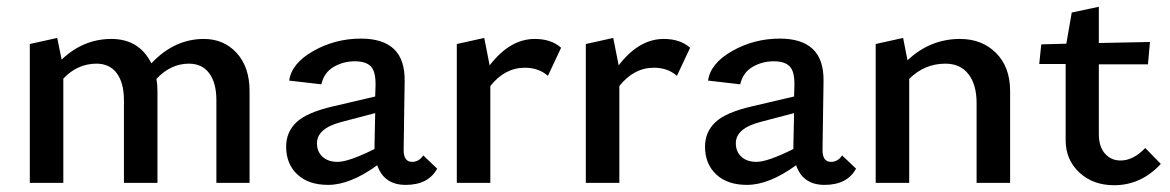

<svg xmlns="http://www.w3.org/2000/svg" viewBox="-20 -540 3455 567"><path d="M582 -425Q641 -425 679 -383.5Q717 -342 717 -271V0H619V-244Q619 -295 598 -323.5Q577 -352 538 -352Q484 -352 442 -307Q445 -290 445 -271V0H346V-244Q346 -295 325 -323.5Q304 -352 265 -352Q209 -352 167 -308V0H68V-410L149 -428L162 -364Q226 -425 309 -425Q391 -425 427 -353Q495 -425 582 -425Z M1230 -81 1271 -42Q1245 6 1178 6Q1114 6 1094 -52Q1014 6 949 6Q891 6 858 -25Q825 -56 825 -107Q825 -150 855.5 -179Q886 -208 964 -226L1088 -255L1089 -287Q1090 -328 1075.5 -343.5Q1061 -359 1028 -359Q994 -359 965.5 -342.5Q937 -326 929 -291L834 -302Q841 -353 905.5 -389.5Q970 -426 1046 -426Q1111 -426 1143.5 -395Q1176 -364 1175 -300L1172 -97Q1172 -62 1197 -62Q1217 -62 1230 -81ZM977 -62Q1010 -62 1086 -100V-111L1088 -206L989 -180Q916 -161 916 -117Q916 -92 932.5 -77Q949 -62 977 -62Z M1559 -425Q1608 -425 1637 -399L1598 -316Q1571 -340 1530 -340Q1471 -340 1428 -286V0H1329V-410L1410 -428L1426 -347Q1486 -425 1559 -425Z M1940 -425Q1989 -425 2018 -399L1979 -316Q1952 -340 1911 -340Q1852 -340 1809 -286V0H1710V-410L1791 -428L1807 -347Q1867 -425 1940 -425Z M2467 -81 2508 -42Q2482 6 2415 6Q2351 6 2331 -52Q2251 6 2186 6Q2128 6 2095 -25Q2062 -56 2062 -107Q2062 -150 2092.5 -179Q2123 -208 2201 -226L2325 -255L2326 -287Q2327 -328 2312.5 -343.5Q2298 -359 2265 -359Q2231 -359 2202.5 -342.5Q2174 -326 2166 -291L2071 -302Q2078 -353 2142.5 -389.5Q2207 -426 2283 -426Q2348 -426 2380.5 -395Q2413 -364 2412 -300L2409 -97Q2409 -62 2434 -62Q2454 -62 2467 -81ZM2214 -62Q2247 -62 2323 -100V-111L2325 -206L2226 -180Q2153 -161 2153 -117Q2153 -92 2169.5 -77Q2186 -62 2214 -62Z M2815 -425Q2880 -425 2921.5 -383.5Q2963 -342 2963 -271V0H2864V-236Q2864 -290 2840 -321Q2816 -352 2772 -352Q2710 -352 2665 -307V0H2566V-410L2647 -428L2660 -362Q2727 -425 2815 -425Z M3362 -103 3408 -56Q3350 7 3270 7Q3208 7 3167.5 -30.5Q3127 -68 3127 -126V-351H3049L3055 -409L3129 -411L3145 -503L3225 -520V-413L3376 -416L3370 -350H3225V-144Q3225 -107 3243 -86.5Q3261 -66 3289 -66Q3327 -66 3362 -103Z"/></svg>

Font: EauTestText Semibold
Style: Regular
Weight: 600
Designer: Christian Thalmann (Catharsis Fonts)
Version: Version 0.001;PS 000.001;hotconv 1.0.88;makeotf.lib2.5.64775